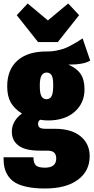

<svg xmlns="http://www.w3.org/2000/svg" viewBox="-35 -843 532 1090"><path d="M352.1 -823.2 414.1 -756.8 293 -604H181.2L60.1 -756.8L122.1 -823.2L236.8 -727.1ZM434.1 -625 477.1 -499Q440.9 -476.1 353 -476.1Q400.4 -456.1 422.6 -423.3Q444.8 -390.6 444.8 -335.9Q444.8 -257.8 388.9 -208.5Q333 -159.2 237.8 -159.2Q217.3 -159.2 192.9 -163.1Q181.2 -155.8 181.2 -140.1Q181.2 -125.5 190.2 -118.7Q199.2 -111.8 226.1 -111.8H276.9Q370.6 -111.8 422.4 -69.3Q474.1 -26.9 474.1 43.9Q474.1 127.4 407.7 177.2Q341.3 227.1 219.2 227.1Q163.1 227.1 121.3 218.5Q79.6 210 53.7 195.1Q27.8 180.2 12.2 157.2Q-3.4 134.3 -9.3 108.9Q-15.1 83.5 -15.1 49.8H154.8Q154.8 81.1 168 95Q181.2 108.9 220.2 108.9Q284.2 108.9 284.2 57.1Q284.2 34.2 272.2 23.2Q260.3 12.2 232.9 12.2H190.9Q107.9 12.2 70.1 -16.6Q32.2 -45.4 32.2 -95.2Q32.2 -127.4 48.1 -154.1Q64 -180.7 89.8 -198.2Q44.9 -227.1 25.4 -262.5Q5.9 -297.9 5.9 -353Q5.9 -448.7 65.4 -500.5Q125 -552.2 233.9 -550.8Q258.8 -550.3 283.4 -555.4Q308.1 -560.5 324.5 -565.7Q340.8 -570.8 365.7 -584.2Q390.6 -597.7 399.4 -603Q408.2 -608.4 434.1 -625ZM230 -431.2Q210.9 -431.2 200.9 -414.3Q190.9 -397.5 190.9 -356.9Q190.9 -313 200.4 -296.4Q210 -279.8 229 -279.8Q248.5 -279.8 257.8 -297.1Q267.1 -314.5 267.1 -359.9Q267.1 -400.9 257.8 -416Q248.5 -431.2 230 -431.2Z"/></svg>

Font: Fira Sans Compressed Heavy
Style: Regular
Weight: 900
Width: 1
Designer: Carrois Corporate & Edenspiekermann AG
Foundry: Carrois Corporate GbR & Edenspiekermann AG
Version: Version 4.203;PS 004.203;hotconv 1.0.88;makeotf.lib2.5.64775